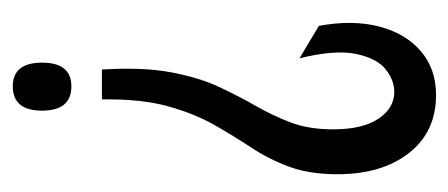

<svg xmlns="http://www.w3.org/2000/svg" viewBox="-226 -482 719 308"><g transform="rotate(90 134.0 -328.5)"><path d="M92 -132Q88 -198 96.5 -243Q105 -288 120 -320Q135 -352 150.5 -379Q166 -406 177 -435Q188 -464 188 -503Q188 -550 171 -575.5Q154 -601 128 -601Q109 -601 91.5 -587Q74 -573 67 -539.5Q60 -506 74 -449L22 -480Q12 -534 23 -576.5Q34 -619 62.5 -643.5Q91 -668 133 -668Q192 -668 226 -624.5Q260 -581 260 -510Q260 -465 248 -432.5Q236 -400 217.5 -372Q199 -344 181 -312.5Q163 -281 151 -238Q139 -195 140 -132ZM119 11Q81 11 81 -36Q81 -83 119 -83Q158 -83 158 -36Q158 11 119 11Z"/></g></svg>

Font: Bricolage Grotesque 96pt Condensed Light
Style: Regular
Weight: 300
Width: 3
Designer: Mathieu Triay
Foundry: Atelier Triay
Version: Version 1.001; ttfautohint (v1.8.4.7-5d5b);gftools[0.9.33.de